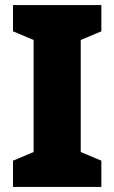

<svg xmlns="http://www.w3.org/2000/svg" viewBox="-20 -734 448 754"><path d="M378 0V-103L297 -137V-577L378 -611V-714H31V-611L112 -577V-137L31 -103V0Z"/></svg>

Font: Noto Sans Arabic SemCond Blk
Style: Regular
Weight: 900
Width: 4
Designer: Monotype Design Team, Nadine Chahine, Nizar Qandah and Khaled Hosny
Foundry: Monotype Imaging Inc.
Version: Version 2.012